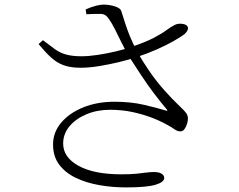

<svg xmlns="http://www.w3.org/2000/svg" viewBox="-20 -783 1040 836"><path d="M529 33Q469 33 412 23Q355 13 309.5 -9Q264 -31 237.5 -66.5Q211 -102 211 -154Q211 -207 246.5 -249Q282 -291 342.5 -315.5Q403 -340 478 -340Q550 -340 607.5 -326.5Q665 -313 701 -302Q714 -298 706 -307Q677 -341 648.5 -379Q620 -417 593 -458Q566 -499 539 -541Q523 -570 508.5 -599Q494 -628 481 -654.5Q468 -681 453 -702Q440 -722 420 -722.5Q400 -723 356 -721L353 -742Q378 -753 398 -758Q418 -763 431 -763Q455 -763 479.5 -755.5Q504 -748 508 -735Q515 -714 523.5 -686.5Q532 -659 545 -626.5Q558 -594 579 -556Q602 -514 631.5 -471.5Q661 -429 695 -390.5Q729 -352 765 -318Q783 -301 790 -291.5Q797 -282 798 -271Q799 -258 794.5 -244Q790 -230 783 -220.5Q776 -211 766 -211Q752 -211 740 -220Q728 -229 707 -240Q677 -257 638.5 -271.5Q600 -286 555 -295.5Q510 -305 459 -305Q403 -305 356.5 -285.5Q310 -266 282.5 -233Q255 -200 255 -158Q255 -98 322 -61Q389 -24 508 -24Q548 -24 573 -26.5Q598 -29 616 -31.5Q634 -34 651 -34Q671 -34 683 -27Q695 -20 695 -8Q695 10 657 21.5Q619 33 529 33ZM331 -488Q287 -488 257 -499Q227 -510 202 -533Q177 -556 148 -591L167 -608Q197 -585 219 -569Q241 -553 268 -545.5Q295 -538 335 -538Q366 -538 406 -544Q446 -550 485.5 -559.5Q525 -569 553 -579Q615 -600 650 -618.5Q685 -637 704.5 -651.5Q724 -666 740 -674Q753 -681 770.5 -679.5Q788 -678 795 -670Q801 -662 797 -652.5Q793 -643 783 -634Q767 -622 735.5 -604Q704 -586 662 -567.5Q620 -549 574 -534Q544 -524 501.5 -513.5Q459 -503 414 -495.5Q369 -488 331 -488Z"/></svg>

Font: Noto Serif HK ExtraLight Light
Style: Regular
Weight: 300
Version: Version 2.002-H1;hotconv 1.1.0;makeotfexe 2.6.0